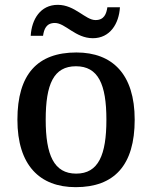

<svg xmlns="http://www.w3.org/2000/svg" viewBox="-20 -764 629 794"><path d="M364 -606C435 -606 472 -666 476 -734H424C420 -707 411 -681 375 -681C333 -681 290 -744 219 -744C147 -744 111 -684 107 -616H158C162 -643 171 -669 207 -669C250 -669 292 -606 364 -606ZM293 10C453 10 537 -81 537 -269C537 -457 445 -547 296 -547C135 -547 52 -457 52 -269C52 -81 144 10 293 10ZM295 -46C203 -46 169 -123 169 -269C169 -416 202 -490 294 -490C386 -490 420 -416 420 -269C420 -123 387 -46 295 -46Z"/></svg>

Font: Noto Naskh Arabic UI Medium
Style: Regular
Weight: 500
Designer: Monotype Design Team, David Williams, Mohamad Dakak and Nizar Qandah
Foundry: Monotype Imaging Inc.
Version: Version 2.014